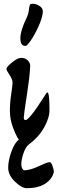

<svg xmlns="http://www.w3.org/2000/svg" viewBox="-20 -747 303 1009"><path d="M121 242Q94 242 58.5 207.5Q23 173 23 134.5Q23 96 40 49.5Q57 3 79 -13Q65 -32 48.5 -76Q32 -120 32 -164Q32 -208 39 -253Q46 -298 46 -313.5Q46 -329 30 -353.5Q14 -378 14 -383Q14 -388 17.5 -393.5Q21 -399 26.5 -404.5Q32 -410 37.5 -414Q43 -418 50 -424Q73 -443 93 -443Q113 -443 127.5 -428Q142 -413 138 -391Q136 -343 122 -253Q105 -144 105 -130Q105 -116 114 -116Q134 -116 215 -244Q224 -261 229.5 -261Q235 -261 237.5 -236Q240 -211 240 -169Q240 -127 211.5 -76.5Q183 -26 133 11Q115 24 103.5 58Q92 92 92 116Q92 140 106 148Q138 148 183.5 126.5Q229 105 241 105Q249 105 256 125Q263 145 263 157Q254 195 217 218.5Q180 242 121 242ZM205 -688Q205 -655 177 -596.5Q149 -538 124 -512Q120 -506 112 -506Q87 -506 87 -546Q87 -586 122 -658Q129 -673 131 -689Q133 -705 133.5 -707.5Q134 -710 134.5 -711.5Q135 -713 135.5 -715.5Q136 -718 136.5 -719.5Q137 -721 138 -722.5Q139 -724 140 -725Q143 -727 156 -727Q169 -727 187 -716Q205 -705 205 -688Z"/></svg>

Font: Devonshire
Style: Regular
Weight: 400
Designer: Astigmatic (AOETI)
Foundry: Astigmatic (AOETI)
Version: Version 1.001